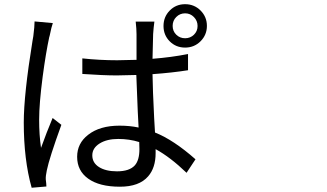

<svg xmlns="http://www.w3.org/2000/svg" viewBox="-20 -841 1540 903"><path d="M128.9 42Q91.8 -89.8 91.8 -264.6Q91.8 -395.5 132.8 -648.4Q135.7 -664.1 136.7 -670.9Q142.6 -717.8 142.6 -740.2L228.5 -732.4Q222.7 -717.8 212.9 -669.9L211.9 -668Q195.3 -590.8 180.7 -480.5Q164.1 -353.5 164.1 -278.3Q164.1 -206.1 172.9 -145.5Q199.2 -218.8 227.5 -286.1L268.6 -253.9Q211.9 -97.7 200.2 -40Q194.3 -12.7 195.3 2.9Q196.3 7.8 197.3 20.5Q198.2 31.2 198.2 36.1ZM543.9 37.1Q447.3 37.1 394.5 -1Q342.8 -38.1 342.8 -103.5Q342.8 -167 394.5 -207Q449.2 -250 542 -250Q590.8 -250 631.8 -241.2Q630.9 -265.6 627.9 -317.4Q623 -433.6 621.1 -488.3H619.1Q559.6 -486.3 529.3 -486.3Q466.8 -486.3 367.2 -493.2V-566.4Q449.2 -557.6 531.2 -557.6Q561.5 -557.6 622.1 -559.6V-679.7Q622.1 -704.1 618.2 -739.3H706.1Q702.1 -710 700.2 -680.7Q699.2 -654.3 697.3 -564.5Q785.2 -571.3 864.3 -586.9V-510.7Q791 -499 697.3 -492.2Q698.2 -420.9 705.1 -284.2Q708 -239.3 709 -217.8Q796.9 -182.6 899.4 -91.8L857.4 -28.3Q781.2 -101.6 711.9 -139.6V-121.1Q711.9 -51.8 676.8 -11.7Q634.8 37.1 543.9 37.1ZM530.3 -35.2Q588.9 -35.2 614.3 -63.5Q635.7 -87.9 635.7 -139.6Q635.7 -160.2 634.8 -172.9Q587.9 -187.5 536.1 -187.5Q482.4 -187.5 448.2 -166Q414.1 -144.5 414.1 -110.4Q414.1 -75.2 445.8 -55.2Q477.5 -35.2 530.3 -35.2ZM850.6 -617.2Q807.6 -617.2 778.3 -646.5Q749 -675.8 749 -718.8Q749 -761.7 778.3 -791.5Q807.6 -821.3 850.6 -821.3Q893.6 -821.3 923.3 -791.5Q953.1 -761.7 953.1 -719.2Q953.1 -676.8 923.3 -647Q893.6 -617.2 850.6 -617.2ZM850.6 -778.3Q826.2 -778.3 809.1 -761.2Q792 -744.1 792 -719.2Q792 -694.3 809.1 -677.7Q826.2 -661.1 850.6 -661.1Q875 -661.1 892.1 -677.7Q909.2 -694.3 909.2 -718.8Q909.2 -743.2 892.1 -760.7Q875 -778.3 850.6 -778.3Z"/></svg>

Font: Bpmf GenYo Gothic R
Style: R
Weight: 400
Foundry: But Ko
Version: Version 1.320